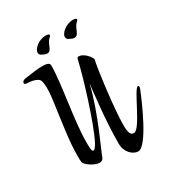

<svg xmlns="http://www.w3.org/2000/svg" viewBox="-135 -608 628 690"><g transform="rotate(-30 179.0 -262.5)"><path d="M244 -467C264 -467 261 -496 280 -513C283 -515 285 -517 285 -520C285 -524 280 -526 271 -526C238 -526 215 -500 215 -488C215 -482 217 -478 222 -475C231 -470 238 -467 244 -467ZM131 -467C151 -467 148 -496 167 -513C170 -515 172 -517 172 -520C172 -524 167 -526 158 -526C125 -526 102 -500 102 -488C102 -482 104 -478 109 -475C118 -470 125 -467 131 -467ZM239 1C276 1 341 -152 355 -187C357 -192 358 -196 358 -198C358 -201 357 -203 354 -203C338 -203 285 -64 259 -64C250 -64 239 -65 239 -106C239 -174 260 -334 268 -365C260 -384 239 -402 224 -402C219 -402 217 -400 216 -397C200 -326 150 -164 119 -104C111 -89 105 -82 100 -82C93 -82 93 -102 93 -121C93 -209 122 -349 122 -423C122 -434 110 -437 91 -437C71 -437 50 -433 25 -430C11 -429 4 -424 4 -417C4 -413 8 -411 16 -411C31 -411 58 -405 63 -394C67 -385 68 -371 68 -358C68 -327 61 -291 58 -266C51 -210 41 -154 41 -93C41 -84 41 -75 42 -68C44 -56 77 -33 98 -33C107 -33 112 -37 115 -44C120 -61 183 -189 209 -299C205 -264 191 -154 191 -58C191 -23 216 1 239 1Z"/></g></svg>

Font: Comforter
Style: Regular
Weight: 400
Designer: Robert E. Leuschke
Foundry: Robert E. Leuschke
Version: Version 1.013; ttfautohint (v1.8.3)